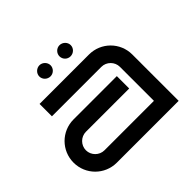

<svg xmlns="http://www.w3.org/2000/svg" viewBox="-166 -903 1098 1098"><g transform="rotate(-45 383.0 -353.5)"><path d="M698 -375C698 -472 620 -550 523 -550H123V-450H523C564 -450 598 -416 598 -375V-100H198C157 -100 123 -134 123 -175C123 -216 157 -250 198 -250H548V-350H198C101 -350 23 -272 23 -175C23 -78 101 0 198 0H698ZM324 -662C324 -686 303 -707 279 -707C254 -707 233 -686 233 -662C233 -637 254 -617 279 -617C303 -617 324 -637 324 -662ZM487 -662C487 -686 466 -707 441 -707C416 -707 396 -686 396 -662C396 -637 416 -617 441 -617C466 -617 487 -637 487 -662Z"/></g></svg>

Font: Bruno Ace
Style: Regular
Weight: 400
Designer: Astigmatic (AOETI)
Foundry: Astigmatic (AOETI)
Version: Version 1.000